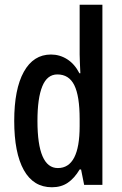

<svg xmlns="http://www.w3.org/2000/svg" viewBox="-20 -780 513 810"><path d="M199 10Q121 10 80.5 -62.5Q40 -135 40 -270Q40 -404 80.5 -477Q121 -550 195 -550Q232 -550 263.5 -530Q295 -510 315 -471H319Q318 -496 317 -515.5Q316 -535 316 -550V-760H412V0H335L322 -65H316Q294 -28 266 -9Q238 10 199 10ZM224 -71Q316 -71 316 -248V-278Q316 -375 293.5 -420.5Q271 -466 222 -466Q179 -466 158.5 -416Q138 -366 138 -270Q138 -71 224 -71Z"/></svg>

Font: Noto Sans Thai Looped ExtraCondensed Medium
Style: Regular
Weight: 500
Width: 2
Designer: Sasikarn Vongin, Ben Mitchell
Foundry: The Fontpad Ltd
Version: Version 1.001; ttfautohint (v1.8.4.7-5d5b)